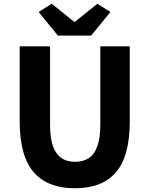

<svg xmlns="http://www.w3.org/2000/svg" viewBox="-20 -990 795 1024"><path d="M161 -70Q85 -157 85 -341V-743H247V-325Q247 -251 263 -209Q293 -127 380 -127Q423 -127 452 -146Q515 -185 515 -325V-743H672V-341Q672 -158 599 -72Q526 14 380 14Q235 14 161 -70ZM186 -926 256 -970 375 -874H380L499 -970L569 -926L466 -800H289Z"/></svg>

Font: Merged Yaku Han JP ExtraBold
Style: Regular
Weight: 800
Designer: Ryoko NISHIZUKA 西塚涼子 (kana, bopomofo & ideographs); Paul D. Hunt (Latin, Greek & Cyrillic); Sandoll Communications 산돌커뮤니
Foundry: Adobe
Version: Version 2.004